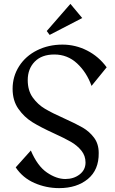

<svg xmlns="http://www.w3.org/2000/svg" viewBox="-20 -958 593 990"><path d="M530 -611 452 -515Q427 -585 377.5 -631Q328 -677 260 -677Q195 -677 159 -640Q123 -603 123 -545Q123 -491 149 -455Q175 -419 212 -397Q249 -375 312 -347Q372 -320 406.5 -300Q441 -280 465 -248Q489 -216 489 -169Q490 -82 433 -35Q376 12 285 12Q218 12 157.5 -14.5Q97 -41 61 -95L139 -182Q173 -102 222 -68.5Q271 -35 317 -35Q360 -35 390.5 -58.5Q421 -82 421 -120Q421 -155 399.5 -181.5Q378 -208 346 -226.5Q314 -245 259 -270Q189 -302 147 -328Q105 -354 75 -396.5Q45 -439 45 -500Q45 -564 78.5 -616.5Q112 -669 171 -698.5Q230 -728 302 -728Q369 -728 429 -697.5Q489 -667 530 -611ZM343 -938 221 -798 236 -778 404 -865Z"/></svg>

Font: Amita
Style: Regular
Weight: 400
Designer: Eduardo Rodriguez Tunni, Modular Infotech, Brian J. Bonislawsky
Foundry: Eduardo Rodriguez Tunni, Modular Infotech, Brian J. Bonislawsky
Version: Version 1.004